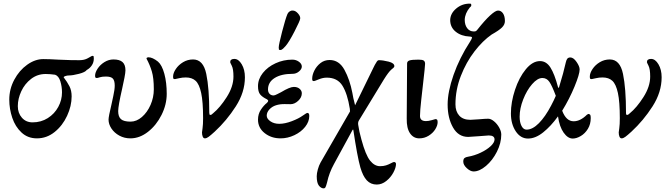

<svg xmlns="http://www.w3.org/2000/svg" viewBox="-20 -747 3690 1056"><path d="M31 -199Q31 -257 58.5 -308.5Q86 -360 129.5 -391Q173 -422 218 -422Q250 -422 299 -419Q387 -415 417 -416Q444 -416 462.5 -426.5Q481 -437 483 -438Q492 -442 495 -437Q496 -433 496 -425Q496 -404 485 -387.5Q474 -371 457 -362Q449 -350 414.5 -341Q380 -332 359 -332Q350 -332 340.5 -329Q331 -326 330 -322Q350 -296 362 -272.5Q374 -249 374 -217Q374 -164 349 -110Q324 -56 280.5 -21Q237 14 183 14Q133 14 98.5 -18Q64 -50 47.5 -99Q31 -148 31 -199ZM321 -239Q321 -270 312 -299.5Q303 -329 283 -336Q255 -340 231 -340Q186 -340 151 -313Q116 -286 97 -245Q78 -204 78 -163Q78 -125 100.5 -99.5Q123 -74 159 -74Q206 -74 243 -97.5Q280 -121 300.5 -159Q321 -197 321 -239Z M577 -89Q577 -106 593 -172Q595 -182 603 -218.5Q611 -255 611 -276Q611 -304 600.5 -315Q590 -326 563 -326Q541 -326 529 -322Q517 -318 513 -318Q507 -318 505 -320.5Q503 -323 503 -331Q503 -348 517 -369.5Q531 -391 554.5 -405.5Q578 -420 604 -420Q638 -420 654 -405.5Q670 -391 670 -360Q670 -348 664.5 -319.5Q659 -291 652 -260Q630 -164 630 -136Q630 -105 645.5 -91.5Q661 -78 698 -78Q731 -78 760.5 -103.5Q790 -129 808 -170Q826 -211 826 -256Q826 -318 815 -354.5Q804 -391 786 -424V-426Q786 -429 789.5 -430.5Q793 -432 796 -432Q819 -432 849 -408Q871 -389 884 -341Q897 -293 897 -231Q897 -172 868.5 -115Q840 -58 794 -22Q748 14 697 14Q664 14 636.5 -1Q609 -16 593 -40Q577 -64 577 -89Z M1091 -19Q1091 -21 1094 -41.5Q1097 -62 1097 -97Q1097 -187 1086.5 -235.5Q1076 -284 1056 -302.5Q1036 -321 1002 -321Q983 -321 966 -317Q949 -313 943 -312H940Q935 -312 933.5 -315Q932 -318 932 -326Q932 -345 947 -367.5Q962 -390 987 -405Q1012 -420 1042 -420Q1098 -420 1114.5 -340.5Q1131 -261 1131 -127Q1131 -115 1136 -115Q1140 -115 1143 -116.5Q1146 -118 1152 -124Q1190 -155 1227 -213Q1264 -271 1264 -326Q1264 -367 1255 -385Q1246 -403 1246 -405Q1246 -423 1269 -423Q1292 -423 1309.5 -393.5Q1327 -364 1327 -322Q1327 -240 1277 -162Q1227 -84 1161 -23Q1139 -3 1127.5 5.5Q1116 14 1107 14Q1099 14 1095 4.5Q1091 -5 1091 -19Z M1399 -89Q1399 -120 1415 -144Q1431 -168 1448 -181Q1455 -188 1455 -192Q1455 -197 1448 -201Q1423 -213 1411 -227.5Q1399 -242 1399 -273Q1399 -312 1425.5 -345.5Q1452 -379 1495.5 -399Q1539 -419 1588 -419Q1608 -419 1624 -407.5Q1640 -396 1640 -381Q1640 -367 1624.5 -354Q1609 -341 1590 -341Q1527 -341 1490.5 -318Q1454 -295 1454 -255Q1454 -240 1462.5 -231Q1471 -222 1485 -222Q1491 -222 1505.5 -229.5Q1520 -237 1526 -240Q1574 -269 1596 -269Q1616 -269 1628 -258.5Q1640 -248 1640 -234Q1640 -211 1620 -192.5Q1600 -174 1578 -174Q1573 -174 1546.5 -174.5Q1520 -175 1498 -168Q1476 -161 1461.5 -145Q1447 -129 1447 -111Q1447 -94 1467 -80Q1487 -66 1516 -66Q1547 -66 1585 -80.5Q1623 -95 1645 -111Q1667 -126 1669 -126Q1676 -126 1678.5 -122Q1681 -118 1681 -109Q1681 -78 1658.5 -49.5Q1636 -21 1599 -3.5Q1562 14 1523 14Q1472 14 1435.5 -15Q1399 -44 1399 -89ZM1513 -486Q1513 -501 1531.5 -572.5Q1550 -644 1561 -670Q1565 -679 1573.5 -684.5Q1582 -690 1590 -689Q1605 -689 1619 -673Q1633 -657 1631 -644Q1630 -633 1600 -574.5Q1570 -516 1551 -494Q1545 -487 1537 -479.5Q1529 -472 1522 -472Q1515 -472 1514 -474.5Q1513 -477 1513 -486Z M1722 222Q1722 207 1728 185Q1734 163 1743 147L1905 -134Q1904 -137 1904.5 -141.5Q1905 -146 1904 -149Q1891 -231 1863.5 -275.5Q1836 -320 1777 -320Q1756 -320 1733 -310.5Q1710 -301 1707 -301Q1701 -301 1699 -303.5Q1697 -306 1697 -314Q1697 -335 1709 -359Q1721 -383 1742.5 -400Q1764 -417 1793 -417Q1845 -417 1874.5 -363Q1904 -309 1918 -236Q1921 -214 1933 -168L2033 -373Q2035 -378 2041.5 -390Q2048 -402 2053 -409Q2058 -416 2063 -416Q2086 -416 2117.5 -408Q2149 -400 2149 -383Q2149 -379 2144 -374Q2139 -369 2132 -364Q2117 -351 2092 -311L1955 -86Q1948 -76 1950 -61Q1955 -25 1968 21Q1991 106 2015.5 136.5Q2040 167 2070 167Q2089 167 2103 162.5Q2117 158 2130 151Q2143 144 2147 144Q2152 144 2155 147Q2158 150 2158 155Q2158 175 2143.5 202Q2129 229 2104.5 248.5Q2080 268 2052 268Q2019 268 1997.5 245Q1976 222 1962 174Q1945 114 1923 -34H1920L1817 155Q1790 204 1779 256Q1774 275 1770.5 282Q1767 289 1760 289Q1746 289 1734 274Q1722 259 1722 222Z M2217 -95 2219 -398Q2219 -410 2232 -414.5Q2245 -419 2282 -419Q2304 -419 2311 -413.5Q2318 -408 2318 -396Q2318 -383 2306 -279Q2304 -261 2297 -199Q2290 -137 2290 -109Q2290 -81 2323 -81Q2337 -81 2354 -86Q2371 -91 2375 -92Q2382 -92 2384.5 -88Q2387 -84 2387 -75Q2387 -57 2374 -36Q2361 -15 2337.5 -0.5Q2314 14 2286 14Q2254 14 2235 -14Q2216 -42 2217 -95Z M2528 142Q2528 128 2534.5 122.5Q2541 117 2554 115Q2589 109 2623 93Q2657 77 2678.5 57Q2700 37 2700 20Q2700 -2 2668 -2Q2659 -2 2615 2Q2567 6 2555 6Q2501 6 2471.5 -46Q2442 -98 2442 -172Q2442 -242 2474.5 -335Q2507 -428 2566 -519Q2576 -535 2576 -540Q2576 -543 2573.5 -544Q2571 -545 2568 -545.5Q2565 -546 2563 -546Q2517 -548 2486.5 -572.5Q2456 -597 2456 -637Q2457 -673 2489 -700Q2521 -727 2563 -727Q2569 -727 2570.5 -725.5Q2572 -724 2572 -717Q2572 -712 2564 -706Q2537 -673 2536 -638Q2536 -610 2549.5 -592Q2563 -574 2586 -574Q2593 -574 2596.5 -575.5Q2600 -577 2605 -583Q2646 -635 2675.5 -662Q2705 -689 2719 -689Q2736 -689 2746.5 -673.5Q2757 -658 2757 -631Q2757 -612 2741 -596Q2725 -580 2684 -557Q2635 -523 2589.5 -464Q2544 -405 2514.5 -329Q2485 -253 2485 -173Q2485 -134 2506 -111Q2527 -88 2567 -88L2616 -91Q2648 -94 2665 -94Q2680 -94 2697 -80Q2714 -66 2725.5 -45.5Q2737 -25 2737 -7Q2737 40 2713 87.5Q2689 135 2653 165.5Q2617 196 2585 196Q2567 196 2547.5 178Q2528 160 2528 142Z M2790 -123Q2790 -185 2812.5 -253Q2835 -321 2872 -366Q2909 -411 2950 -411Q2985 -411 3007.5 -375.5Q3030 -340 3049 -268Q3050 -264 3052 -264Q3054 -264 3055 -268Q3080 -349 3092 -404Q3095 -418 3100.5 -424.5Q3106 -431 3117 -431Q3134 -431 3151 -406.5Q3168 -382 3168 -365Q3168 -339 3140 -271Q3112 -203 3072 -138Q3094 -80 3135 -80Q3172 -80 3208 -116Q3212 -119 3215 -120Q3218 -121 3221 -119Q3226 -118 3227.5 -112.5Q3229 -107 3229 -97Q3229 -64 3213.5 -38.5Q3198 -13 3174.5 1Q3151 15 3130 15Q3103 15 3080 -17.5Q3057 -50 3049 -107Q3010 -53 2967.5 -19Q2925 15 2884 15Q2843 15 2816.5 -25Q2790 -65 2790 -123ZM3011 -166Q3027 -196 3037 -220Q3016 -276 3001.5 -297Q2987 -318 2963 -318Q2936 -318 2906.5 -284Q2877 -250 2857.5 -200Q2838 -150 2838 -105Q2838 -74 2848.5 -54Q2859 -34 2876 -34Q2909 -34 2944 -69.5Q2979 -105 3011 -166Z M3383 -19Q3383 -21 3386 -41.5Q3389 -62 3389 -97Q3389 -187 3378.5 -235.5Q3368 -284 3348 -302.5Q3328 -321 3294 -321Q3275 -321 3258 -317Q3241 -313 3235 -312H3232Q3227 -312 3225.5 -315Q3224 -318 3224 -326Q3224 -345 3239 -367.5Q3254 -390 3279 -405Q3304 -420 3334 -420Q3390 -420 3406.5 -340.5Q3423 -261 3423 -127Q3423 -115 3428 -115Q3432 -115 3435 -116.5Q3438 -118 3444 -124Q3482 -155 3519 -213Q3556 -271 3556 -326Q3556 -367 3547 -385Q3538 -403 3538 -405Q3538 -423 3561 -423Q3584 -423 3601.5 -393.5Q3619 -364 3619 -322Q3619 -240 3569 -162Q3519 -84 3453 -23Q3431 -3 3419.5 5.5Q3408 14 3399 14Q3391 14 3387 4.5Q3383 -5 3383 -19Z"/></svg>

Font: EB Garamond Medium
Style: Regular
Weight: 500
Designer: Georg Duffner and Octavio Pardo
Foundry: Georg Duffner
Version: Version 1.000